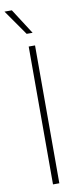

<svg xmlns="http://www.w3.org/2000/svg" viewBox="-103 -979 431 1015"><g transform="rotate(-10 112.0 -472.0)"><path d="M95 0V-740H129V0ZM96 -808 1 -944H40.5L128 -808Z"/></g></svg>

Font: Encode Sans Condensed Thin Thin
Style: Regular
Weight: 250
Version: Version 3.002